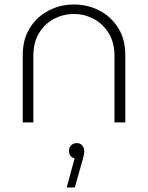

<svg xmlns="http://www.w3.org/2000/svg" viewBox="-20 -543 657 852"><path d="M81 0V-298Q81 -370 113 -420Q145 -470 196.5 -496.5Q248 -523 308 -523Q369 -523 420.5 -496.5Q472 -470 504 -420Q536 -370 536 -298V0H488V-295Q488 -355 462 -396.5Q436 -438 395 -459.5Q354 -481 308 -481Q262 -481 221 -460Q180 -439 154 -397.5Q128 -356 128 -295V0ZM276 289 311 160Q299 157 292.5 147.5Q286 138 286 126Q286 111 296 101.5Q306 92 320 92Q337 92 345.5 103Q354 114 354 127Q354 142 347 165L312 289Z"/></svg>

Font: MuseoModerno ExtraLight
Style: Regular
Weight: 200
Designer: Pablo Cosgaya, Héctor Gatti, Marcela Romero, and the Authors of The MuseoModerno Project.
Foundry: Omnibus-Type Team
Version: Version 1.001